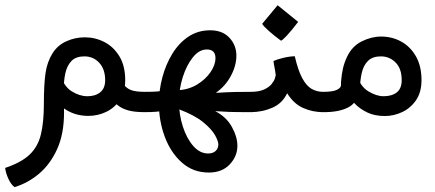

<svg xmlns="http://www.w3.org/2000/svg" viewBox="-42 -432 1695 748"><path d="M14.6 296.9Q1 287.1 -9.3 264.6Q-19.5 242.2 -22 222.2Q41 201.2 73.5 170.2Q106 139.2 117.4 91.3Q128.9 43.5 128.9 -26.9Q128.9 -104.5 135.5 -148.2Q142.1 -191.9 163.1 -225.1Q182.6 -255.9 216.6 -271.2Q250.5 -286.6 288.6 -286.6Q329.1 -286.6 365 -268.1Q400.9 -249.5 423.3 -212.4Q445.8 -175.3 445.8 -119.6Q445.8 -73.2 425 -42.5Q404.3 -11.7 371.6 3.9Q338.9 19.5 302.2 19.5Q255.4 19.5 218.5 -2.4Q181.6 -24.4 160.2 -58.1L194.3 -138.7Q207 -95.2 237.5 -76.2Q268.1 -57.1 298.3 -57.1Q330.1 -57.1 348.9 -72.8Q367.7 -88.4 367.7 -119.6Q367.7 -162.6 344.5 -187.5Q321.3 -212.4 286.6 -212.4Q253.9 -212.4 236.6 -194.6Q219.2 -176.8 212.6 -146.7Q206.1 -116.7 206.1 -80.6Q206.1 -59.6 206.8 -37.4Q207.5 -15.1 207.5 6.3Q207.5 89.4 180.7 148.7Q153.8 208 109.9 244.9Q65.9 281.7 14.6 296.9ZM522 4.9Q483.9 4.9 460.4 -1.2Q437 -7.3 421.9 -18.1Q406.7 -28.8 392.6 -43.5L435.5 -108.9Q448.2 -89.4 466.6 -81.8Q484.9 -74.2 522 -74.2H531.7V4.9Z M771.5 240.2Q710.9 240.2 667.5 202.1Q624 164.1 600.6 102.5Q577.1 41 577.1 -29.8Q577.1 -80.6 590.6 -130.9Q604 -181.2 629.4 -222.7Q654.8 -264.2 691.9 -289.1Q729 -314 776.9 -314Q824.7 -314 851.8 -284.9Q878.9 -255.9 878.9 -215.3Q878.9 -176.3 857.4 -136.2Q835.9 -96.2 798.8 -70.3Q848.1 -73.2 875.7 -73.7Q903.3 -74.2 933.6 -74.2H943.4V4.9Q936 4.9 933.3 4.9Q930.7 4.9 926.8 4.9Q877.4 4.9 849.6 3.9Q821.8 2.9 796.4 1Q839.8 23.4 861.3 62.3Q882.8 101.1 882.8 136.2Q882.8 176.8 853 208.5Q823.2 240.2 771.5 240.2ZM512.2 4.9V-74.2H522Q548.3 -74.2 564.5 -75.2Q580.6 -76.2 611.8 -80.1L606 -1.5Q582 2 565.4 3.4Q548.8 4.9 522 4.9ZM769 166Q787.1 166 797.9 156.2Q808.6 146.5 808.6 130.4Q808.6 118.2 795.9 95Q783.2 71.8 750 44.4Q716.8 17.1 655.3 -6.3L650.9 -80.6Q692.4 -82.5 725.6 -102.5Q758.8 -122.6 778.1 -150.9Q797.4 -179.2 797.4 -205.6Q797.4 -239.3 763.7 -239.3Q733.9 -239.3 709.2 -208.5Q684.6 -177.7 669.9 -131.1Q655.3 -84.5 655.3 -36.6Q655.3 14.6 670.4 61.3Q685.5 107.9 711.2 137Q736.8 166 769 166Z M923.8 4.9V-74.2H933.6Q967.3 -74.2 986.8 -83.3Q1006.3 -92.3 1016.1 -104.5Q1025.9 -116.7 1029.1 -127Q1032.2 -137.2 1032.2 -139.2Q1032.2 -143.1 1030 -155.3Q1027.8 -167.5 1025.6 -179.4Q1023.4 -191.4 1023.4 -194.3Q1037.1 -200.7 1061.3 -206.5Q1085.4 -212.4 1106.4 -212.9Q1119.1 -157.7 1135.5 -127.4Q1151.9 -97.2 1172.1 -85.7Q1192.4 -74.2 1216.8 -74.2H1226.6V4.9H1216.8Q1175.3 4.9 1138.7 -11.5Q1102.1 -27.8 1076.7 -68.8Q1058.6 -29.8 1019.3 -12.5Q980 4.9 933.6 4.9ZM1052.7 -273.4Q1025.4 -293.5 1003.9 -312.7Q982.4 -332 979.5 -339.4L1039.6 -411.6L1119.6 -346.7Q1091.3 -310.1 1075 -292.7Q1058.6 -275.4 1052.7 -273.4Z M1457.5 20Q1418 20 1389.9 6.6Q1361.8 -6.8 1343.5 -25.1Q1325.2 -43.5 1314.5 -58.1L1348.6 -138.7Q1361.8 -95.2 1393.1 -76.2Q1424.3 -57.1 1452.6 -57.1Q1484.4 -57.1 1503.7 -72Q1522.9 -86.9 1522.9 -119.6Q1522.9 -165 1499 -188.7Q1475.1 -212.4 1441.9 -212.4Q1409.2 -212.4 1391.6 -194.8Q1374 -177.2 1367.2 -147.5Q1360.4 -117.7 1360.4 -80.6Q1349.6 -30.8 1313 -12.7Q1276.4 5.4 1217.8 4.9Q1215.8 4.9 1212.6 4.9Q1209.5 4.9 1207 4.9V-74.2Q1209.5 -74.2 1211.7 -74.2Q1213.9 -74.2 1216.8 -74.2Q1255.4 -74.2 1271 -82.3Q1286.6 -90.3 1286.6 -100.6Q1286.6 -104 1286.4 -107.9Q1286.1 -111.8 1287.1 -118.2Q1289.1 -143.1 1294.2 -165.5Q1299.3 -188 1310.1 -210.9Q1329.6 -252 1367.2 -270.8Q1404.8 -289.6 1442.9 -289.6Q1485.8 -289.6 1521.5 -269.8Q1557.1 -250 1578.6 -212.2Q1600.1 -174.3 1600.1 -119.6Q1600.1 -72.8 1578.9 -41.7Q1557.6 -10.7 1524.9 4.6Q1492.2 20 1457.5 20Z"/></svg>

Font: Harmattan SemiBold
Style: Regular
Weight: 600
Designer: George W. Nuss III and SIL International
Foundry: SIL International
Version: Version 4.000